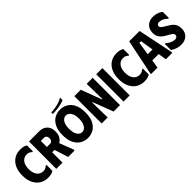

<svg xmlns="http://www.w3.org/2000/svg" viewBox="244 -2164 3479 3479"><g transform="rotate(-45 1983.5 -424.5)"><path d="M20 -350Q20 -443 45 -511Q70 -579 112.5 -623.5Q155 -668 209 -689.5Q263 -711 321 -711Q377 -711 413.5 -700Q450 -689 466 -675V-524H446Q433 -538 408.5 -551.5Q384 -565 349 -565Q300 -565 263 -540.5Q226 -516 205 -468Q184 -420 184 -350Q184 -280 205 -232Q226 -184 263 -159.5Q300 -135 349 -135Q384 -135 408.5 -148.5Q433 -162 446 -176H466V-25Q450 -12 413.5 -0.5Q377 11 321 11Q263 11 209 -10.5Q155 -32 112.5 -76.5Q70 -121 45 -189Q20 -257 20 -350Z M543 -700H803Q863 -700 910 -676.5Q957 -653 984 -605.5Q1011 -558 1011 -486Q1011 -412 981 -363Q953 -316 908 -292L1011 -25V0H846L761 -265H701V0H541ZM701 -400H782Q803 -400 817.5 -410Q832 -420 839.5 -438.5Q847 -457 847 -480Q847 -503 839.5 -520Q832 -537 817.5 -546.5Q803 -556 782 -556H701Z M1053 -350Q1053 -477 1094 -557Q1135 -637 1201.5 -674.5Q1268 -712 1346 -712Q1424 -712 1490.5 -674.5Q1557 -637 1598 -557Q1639 -477 1639 -350Q1639 -223 1598 -143Q1557 -63 1490.5 -25.5Q1424 12 1346 12Q1268 12 1201.5 -25.5Q1135 -63 1094 -143Q1053 -223 1053 -350ZM1217 -350Q1217 -280 1234 -233Q1251 -186 1280.5 -162Q1310 -138 1346 -138Q1382 -138 1412 -162Q1442 -186 1459.5 -233Q1477 -280 1477 -350Q1477 -421 1459 -468Q1441 -515 1411.5 -538.5Q1382 -562 1346 -562Q1310 -562 1280.5 -538Q1251 -514 1234 -467Q1217 -420 1217 -350ZM1494 -861 1503 -859V-803Q1474 -787 1433.5 -776Q1393 -765 1349 -758.5Q1305 -752 1265.5 -749.5Q1226 -747 1199 -747V-787Q1236 -787 1289.5 -794.5Q1343 -802 1398 -818.5Q1453 -835 1494 -861Z M2020 -700H2174V0H2010L1861 -389H1851L1858 0H1704V-700H1868L2017 -303H2027Z M2265 -700H2423V0H2265Z M2489 -350Q2489 -443 2514 -511Q2539 -579 2581.5 -623.5Q2624 -668 2678 -689.5Q2732 -711 2790 -711Q2846 -711 2882.5 -700Q2919 -689 2935 -675V-524H2915Q2902 -538 2877.5 -551.5Q2853 -565 2818 -565Q2769 -565 2732 -540.5Q2695 -516 2674 -468Q2653 -420 2653 -350Q2653 -280 2674 -232Q2695 -184 2732 -159.5Q2769 -135 2818 -135Q2853 -135 2877.5 -148.5Q2902 -162 2915 -176H2935V-25Q2919 -12 2882.5 -0.5Q2846 11 2790 11Q2732 11 2678 -10.5Q2624 -32 2581.5 -76.5Q2539 -121 2514 -189Q2489 -257 2489 -350Z M2970 0V-25L3109 -700L3375 -699L3514 -25V0H3349L3324 -159H3160L3135 0ZM3181 -297H3303L3263 -550H3221Z M3947 -192Q3947 -127 3920 -81.5Q3893 -36 3845.5 -12Q3798 12 3737 12Q3689 12 3647.5 0.5Q3606 -11 3576 -27Q3546 -43 3532 -54V-209H3552Q3584 -179 3630 -156.5Q3676 -134 3716 -134Q3736 -134 3751.5 -140.5Q3767 -147 3776 -159Q3785 -171 3785 -187Q3785 -213 3768.5 -229Q3752 -245 3717 -265L3647 -305Q3616 -323 3586 -348Q3556 -373 3536.5 -411Q3517 -449 3517 -505Q3517 -572 3545 -618Q3573 -664 3619.5 -687.5Q3666 -711 3723 -711Q3766 -711 3802 -702.5Q3838 -694 3867.5 -679.5Q3897 -665 3917 -645V-490H3897Q3865 -524 3822.5 -544.5Q3780 -565 3739 -565Q3714 -565 3696.5 -552.5Q3679 -540 3679 -516Q3679 -491 3702 -472Q3725 -453 3765 -429L3837 -385Q3871 -364 3895.5 -337.5Q3920 -311 3933.5 -275.5Q3947 -240 3947 -192Z"/></g></svg>

Font: Phudu Light
Style: Bold
Weight: 700
Version: Version 1.005;gftools[0.9.23]